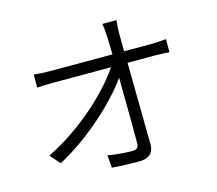

<svg xmlns="http://www.w3.org/2000/svg" viewBox="-112 -919 1223 1084"><g transform="rotate(-15 500.0 -377.0)"><path d="M655 -779H572C576 -760 578 -736 580 -699C581 -677 582 -641 583 -598H213C183 -598 154 -600 124 -603V-527C155 -529 181 -530 215 -530H556C476 -409 296 -238 91 -138L142 -80C325 -177 503 -343 585 -461C587 -322 588 -165 588 -82C588 -55 580 -42 551 -42C513 -42 456 -46 408 -55L414 19C462 23 522 25 572 25C629 25 659 -1 659 -51C658 -175 655 -379 653 -530H817C841 -530 874 -528 897 -527V-603C877 -601 840 -598 815 -598H651C651 -641 650 -677 650 -699C650 -726 652 -753 655 -779Z"/></g></svg>

Font: Source Han Sans JP Normal
Style: Regular
Weight: 350
Designer: Ryoko NISHIZUKA 西塚涼子 (kana, bopomofo & ideographs); Paul D. Hunt (Latin, Greek & Cyrillic); Sandoll Communications 산돌커뮤니
Foundry: Adobe
Version: Version 2.002;hotconv 1.0.116;makeotfexe 2.5.65601